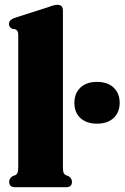

<svg xmlns="http://www.w3.org/2000/svg" viewBox="-20 -775 516 795"><path d="M240.5 -731V-82.5Q240.5 -66.5 243.2 -59.8Q246 -53 252 -50L264 -45.5Q278 -36 278 -22.5Q278 0 254.5 0H41.5Q18 0 18 -22.5Q18 -36 32 -45.5L44 -50Q50 -53 52.8 -59.8Q55.5 -66.5 55.5 -82.5V-629.5Q55.5 -641 52.5 -646Q49.5 -651 43 -654L31 -655.5Q17 -662.5 17 -676Q17 -691.5 39 -700.5L178.5 -745Q194 -751 202.5 -753Q211 -755 218.5 -755Q240.5 -755 240.5 -731ZM381.5 -263Q338.5 -263 313.2 -286Q288 -309 288 -349.5Q288 -389 313.2 -412.5Q338.5 -436 381.5 -436Q425 -436 450.2 -412.5Q475.5 -389 475.5 -349.5Q475.5 -309.5 450.2 -286.2Q425 -263 381.5 -263Z"/></svg>

Font: Fraunces 144pt S050 Black
Style: Regular
Weight: 900
Version: Version 1.000; ttfautohint (v1.8.3)